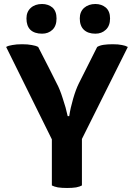

<svg xmlns="http://www.w3.org/2000/svg" viewBox="-20 -936 669 960"><path d="M239.3 -239.3Q239.3 -181.6 239.3 -8.8Q250 -2.9 269.5 1Q289.1 3.9 315.4 3.9Q341.8 3.9 360.4 1Q379.9 -2.9 389.6 -8.8Q389.6 -85.9 389.6 -241.2Q447.3 -356.4 619.1 -701.2Q607.4 -708 589.8 -710.9Q572.3 -714.8 543.9 -714.8Q517.6 -714.8 498 -711.9Q478.5 -709 465.8 -701.2Q435.5 -640.6 374 -518.6Q359.4 -489.3 345.7 -442.4Q332 -395.5 326.2 -355.5Q323.2 -355.5 318.4 -355.5Q309.6 -397.5 293.9 -443.4Q279.3 -490.2 263.7 -518.6Q233.4 -580.1 170.9 -701.2Q158.2 -708 138.7 -710.9Q119.1 -714.8 90.8 -714.8Q61.5 -714.8 42 -710.9Q21.5 -708 10.7 -701.2Q86.9 -546.9 239.3 -239.3ZM190.4 -916Q155.3 -916 133.8 -896.5Q112.3 -877 112.3 -843.8Q112.3 -806.6 131.8 -787.1Q152.3 -767.6 190.4 -767.6Q221.7 -767.6 242.2 -787.1Q262.7 -806.6 262.7 -843.8Q262.7 -879.9 242.2 -898.4Q220.7 -916 190.4 -916ZM457 -916Q422.9 -916 400.4 -896.5Q378.9 -877 378.9 -843.8Q378.9 -806.6 399.4 -787.1Q419.9 -767.6 457 -767.6Q488.3 -767.6 508.8 -787.1Q530.3 -806.6 530.3 -843.8Q530.3 -879.9 508.8 -898.4Q487.3 -916 457 -916Z"/></svg>

Font: cl
Style: Bold
Weight: 400
Designer: Mitja Miklavcic
Version: Version 7.504; 2011; Build 1021